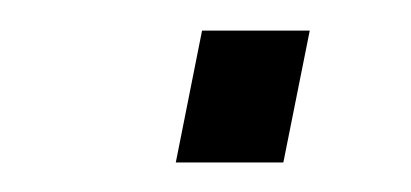

<svg xmlns="http://www.w3.org/2000/svg" viewBox="-20 -413 274 128"><path d="M168.9 -304.7H97.2L114.7 -392.6H186.5Z"/></svg>

Font: Franko
Style: Light Italic
Weight: 300
Designer: Google
Version: Version 1.200310; 2013